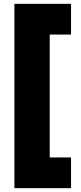

<svg xmlns="http://www.w3.org/2000/svg" viewBox="-20 -860 420 1000"><path d="M350 120H55V-840H350V-680H239V-40H350Z"/></svg>

Font: Tanohe Sans Black
Style: Regular
Weight: 900
Designer: Village Type and Design LLC & Cristiano Sobral
Foundry: Cooper Hewitt Smithsonian Design Museum
Version: Version 1.00;March 11, 2020;FontCreator 12.0.0.2522 64-bit; 